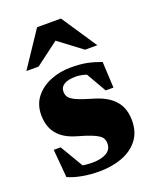

<svg xmlns="http://www.w3.org/2000/svg" viewBox="-131 -754 686 847"><g transform="rotate(-20 212.0 -331.0)"><path d="M225 -459.5Q270.5 -459.5 301.8 -453Q333 -446.5 366.5 -434L372.5 -311.5H336L266.5 -432.5L310.5 -391Q291 -403 271 -408.5Q251 -414 233 -414Q196 -414 177.5 -402.5Q159 -391 159 -369.5Q159 -355.5 166 -344.5Q173 -333.5 196 -322.5Q219 -311.5 267 -297.5Q303.5 -287.5 328.8 -273Q354 -258.5 369.8 -239.8Q385.5 -221 392.8 -198Q400 -175 400 -147.5Q400 -93 372 -57Q344 -21 296.2 -3Q248.5 15 188 15Q147 15 109.5 8.2Q72 1.5 42.5 -11.5L31 -143.5H63.5L143 -9L73.5 -49.5Q90.5 -43.5 107.2 -39.5Q124 -35.5 140.8 -33.8Q157.5 -32 172.5 -32Q213.5 -32 238.5 -46.2Q263.5 -60.5 263.5 -90.5Q263.5 -102 258.8 -111.5Q254 -121 242 -129Q230 -137 208.2 -145.5Q186.5 -154 152 -163.5Q106.5 -176 80.2 -197Q54 -218 42.8 -245.5Q31.5 -273 31.5 -306Q31.5 -355.5 58.8 -389.8Q86 -424 130.2 -441.8Q174.5 -459.5 225 -459.5ZM36.5 -511.5 147 -677H259L369.5 -511.5H312L171 -617.5H235L94 -511.5Z"/></g></svg>

Font: Newsreader 24pt ExtraBold
Style: Regular
Weight: 800
Designer: Hugues Gentile
Foundry: Production Type
Version: Version 1.003